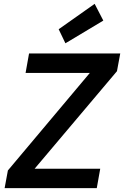

<svg xmlns="http://www.w3.org/2000/svg" viewBox="-20 -978 645 998"><path d="M4 0 21 -92 447 -599H113L131 -700H605L588 -608L160 -101H501L483 0ZM320 -753 285 -826 472 -958 517 -871Z"/></svg>

Font: DM Sans 11pt SemiBold
Style: Italic
Weight: 600
Italic angle: -10°
Version: Version 4.004;gftools[0.9.30]